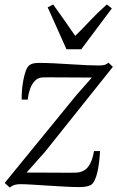

<svg xmlns="http://www.w3.org/2000/svg" viewBox="-20 -828 525 859"><path d="M391 -481Q379.5 -481 355 -481.2Q330.5 -481.5 300.8 -481.5Q271 -481.5 242.5 -481.8Q214 -482 193.8 -482Q173.5 -482 168.5 -481.5Q148.5 -480 135 -465.2Q121.5 -450.5 114 -428.5Q106.5 -406.5 104 -382.5H77Q76.5 -399.5 78.2 -422.8Q80 -446 84.5 -469.8Q89 -493.5 95.8 -511.8Q102.5 -530 112 -536.5Q117.5 -541 127.5 -543.8Q137.5 -546.5 156.5 -546.5Q184.5 -546.5 221.2 -544.8Q258 -543 296 -540.5Q334 -538 367.5 -536.5Q401 -535 422.5 -535Q434.5 -535 444.8 -537Q455 -539 465.5 -547.5L485 -529L182 -149.5L99 -56Q119 -56 152 -55.8Q185 -55.5 219.8 -55.5Q254.5 -55.5 281.5 -55.2Q308.5 -55 316 -55.5Q354 -56 373.8 -81Q393.5 -106 400.5 -152H427.5Q426.5 -130 423.8 -106Q421 -82 416.2 -60.2Q411.5 -38.5 404.2 -22.8Q397 -7 386.5 -0.5Q380.5 3 368.2 6Q356 9 337.5 9Q308.5 9 271 7Q233.5 5 194.8 2.5Q156 0 123.2 -2Q90.5 -4 71 -4Q56 -4 45 -0.8Q34 2.5 23.5 11L1 -9.5L321 -401.5ZM277.5 -607.5 193.5 -795 218 -808Q241.5 -775 266 -740.2Q290.5 -705.5 316.5 -667.5Q352 -702 384.2 -736.8Q416.5 -771.5 458 -808L480.5 -790.5L343.5 -607.5Z"/></svg>

Font: Merriweather 60pt Light
Style: Italic
Weight: 300
Italic angle: -7.8°
Version: Version 2.101